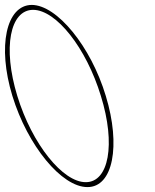

<svg xmlns="http://www.w3.org/2000/svg" viewBox="-124 -770 629 781"><path d="M-73.7 -380C-135.4 -582 -98.5 -749 4.9 -750C107.8 -750 245.9 -581 306.3 -380C368.4 -177 335.5 -8 231.4 -9C126.9 -9 -11.6 -177 -73.7 -380ZM-53.7 -380C6.6 -183 132.1 -28 225.3 -29C318 -29 347.9 -182 286.3 -380C226.4 -576 104.8 -729 11 -730C-83.3 -730 -113.6 -576 -53.7 -380Z"/></svg>

Font: Nordica Plus
Style: NordicaClassicUltLtCondOpObl
Weight: 300
Version: Version 1.01